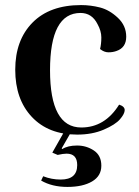

<svg xmlns="http://www.w3.org/2000/svg" viewBox="-20 -519 549 756"><path d="M374 -326Q379 -346 379 -371.5Q379 -397 364 -424Q342 -468 297 -468Q177 -468 177 -242.5Q177 -17 300 -17Q393 -17 449 -107Q471 -100 471 -85.5Q471 -71 452.5 -49.5Q434 -28 388.5 -8.5Q343 11 284 11Q171 11 105.5 -58.5Q40 -128 40 -244.5Q40 -361 108 -430Q176 -499 299 -499Q337 -499 374 -489.5Q411 -480 444 -449Q477 -418 477 -374.5Q477 -331 438 -318Q424 -313 407 -313Q390 -313 374 -326ZM225 68Q247 54 283.5 54Q320 54 349.5 73.5Q379 93 379 133.5Q379 174 342.5 195.5Q306 217 245.5 217Q185 217 142 192L150 175Q183 188 219 188Q284 188 284 131Q284 86 242 86Q229 86 207 91L186 82L237 -8H265L223 65Z"/></svg>

Font: Rufina
Style: Bold
Weight: 700
Designer: Martin Sommaruga
Foundry: Martin Sommaruga
Version: Version 1.001